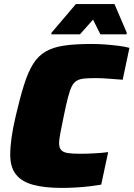

<svg xmlns="http://www.w3.org/2000/svg" viewBox="-20 -911 653 939"><path d="M282 8Q197 8 141 -7.5Q85 -23 57.5 -58.5Q30 -94 30 -154Q30 -191 36.5 -238Q43 -285 57 -344Q78 -434 97.5 -496Q117 -558 141.5 -597.5Q166 -637 202.5 -658.5Q239 -680 293.5 -688Q348 -696 427 -696Q459 -696 493.5 -693.5Q528 -691 559.5 -687Q591 -683 613 -677L580 -521Q540 -524 515 -526Q490 -528 475.5 -528.5Q461 -529 451 -529Q416 -529 393 -527Q370 -525 355 -516Q340 -507 330.5 -487.5Q321 -468 312 -433Q303 -398 292 -344Q282 -297 275.5 -262Q269 -227 269 -212Q269 -189 279 -177.5Q289 -166 311.5 -162.5Q334 -159 372 -159Q402 -159 440.5 -161Q479 -163 509 -167L475 -8Q452 -4 419 0Q386 4 350.5 6Q315 8 282 8ZM231 -743 232 -751 351 -891H540L600 -751L599 -743H471L435 -815L371 -743Z"/></svg>

Font: Saira Thin Black
Style: Italic
Weight: 900
Italic angle: -12°
Version: Version 1.101